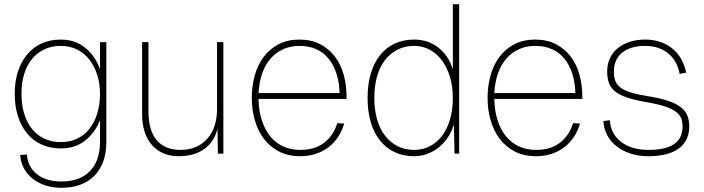

<svg xmlns="http://www.w3.org/2000/svg" viewBox="-20 -730 3344 912"><path d="M272 162Q230 162 195 150.5Q160 139 134 118Q108 97 93 68.5Q78 40 76 6L108 4Q111 61 154.5 96.5Q198 132 272 132Q359 132 407 83Q455 34 455 -57V-159Q431 -99 384 -62Q337 -25 269 -25Q219 -25 178.5 -43Q138 -61 109.5 -95Q81 -129 65.5 -177Q50 -225 50 -285Q50 -344 65.5 -391Q81 -438 109.5 -472Q138 -506 178.5 -524Q219 -542 269 -542Q338 -542 386 -502Q434 -462 455 -402V-530H485V-55Q485 47 428.5 104.5Q372 162 272 162ZM269 -55Q311 -55 345.5 -71Q380 -87 404 -117Q428 -147 441.5 -189.5Q455 -232 455 -285Q455 -334 441.5 -375.5Q428 -417 404 -447.5Q380 -478 345.5 -495Q311 -512 269 -512Q226 -512 191.5 -496Q157 -480 132.5 -450.5Q108 -421 95 -379Q82 -337 82 -285Q82 -232 95 -189.5Q108 -147 132.5 -117Q157 -87 191.5 -71Q226 -55 269 -55Z M829 12Q749 12 702 -41Q655 -94 655 -189V-530H685V-202Q685 -111 724 -64.5Q763 -18 837 -18Q917 -18 964 -70.5Q1011 -123 1011 -213V-530H1041V0H1015L1013 -119Q998 -56 950 -22Q902 12 829 12Z M1406 12Q1349 12 1306 -10Q1263 -32 1234 -70Q1205 -108 1190.5 -158.5Q1176 -209 1176 -265Q1176 -321 1190 -371.5Q1204 -422 1232.5 -460Q1261 -498 1303.5 -520Q1346 -542 1402 -542Q1459 -542 1501 -520Q1543 -498 1571 -461Q1599 -424 1612.5 -375Q1626 -326 1626 -272V-260H1208Q1209 -204 1223.5 -159Q1238 -114 1263.5 -82.5Q1289 -51 1325.5 -34.5Q1362 -18 1406 -18Q1477 -18 1521 -53Q1565 -88 1582 -145L1615 -143Q1605 -109 1586.5 -80.5Q1568 -52 1541.5 -31.5Q1515 -11 1481 0.5Q1447 12 1406 12ZM1593 -288Q1590 -390 1541 -451Q1492 -512 1402 -512Q1360 -512 1325.5 -496.5Q1291 -481 1265.5 -452Q1240 -423 1225.5 -381.5Q1211 -340 1208 -288Z M1947 12Q1895 12 1854 -7.5Q1813 -27 1784.5 -63Q1756 -99 1741 -150Q1726 -201 1726 -265Q1726 -329 1741 -380Q1756 -431 1784.5 -467Q1813 -503 1854 -522.5Q1895 -542 1947 -542Q2016 -542 2064.5 -502Q2113 -462 2131 -400V-710H2161V0H2139L2136 -138Q2113 -67 2061 -27.5Q2009 12 1947 12ZM1947 -18Q1989 -18 2023 -36Q2057 -54 2081 -86.5Q2105 -119 2118 -164.5Q2131 -210 2131 -265Q2131 -317 2118 -362Q2105 -407 2081 -440.5Q2057 -474 2023 -493Q1989 -512 1947 -512Q1904 -512 1869 -494.5Q1834 -477 1809 -445Q1784 -413 1771 -367Q1758 -321 1758 -265Q1758 -209 1771 -163.5Q1784 -118 1809 -85.5Q1834 -53 1869 -35.5Q1904 -18 1947 -18Z M2526 12Q2469 12 2426 -10Q2383 -32 2354 -70Q2325 -108 2310.5 -158.5Q2296 -209 2296 -265Q2296 -321 2310 -371.5Q2324 -422 2352.5 -460Q2381 -498 2423.5 -520Q2466 -542 2522 -542Q2579 -542 2621 -520Q2663 -498 2691 -461Q2719 -424 2732.5 -375Q2746 -326 2746 -272V-260H2328Q2329 -204 2343.5 -159Q2358 -114 2383.5 -82.5Q2409 -51 2445.5 -34.5Q2482 -18 2526 -18Q2597 -18 2641 -53Q2685 -88 2702 -145L2735 -143Q2725 -109 2706.5 -80.5Q2688 -52 2661.5 -31.5Q2635 -11 2601 0.5Q2567 12 2526 12ZM2713 -288Q2710 -390 2661 -451Q2612 -512 2522 -512Q2480 -512 2445.5 -496.5Q2411 -481 2385.5 -452Q2360 -423 2345.5 -381.5Q2331 -340 2328 -288Z M3061 12Q3012 12 2973.5 -1Q2935 -14 2907 -36.5Q2879 -59 2863.5 -89.5Q2848 -120 2846 -155L2877 -159Q2880 -96 2929 -57Q2978 -18 3061 -18Q3222 -18 3222 -128Q3222 -150 3216 -167Q3210 -184 3191.5 -198.5Q3173 -213 3138 -224.5Q3103 -236 3044 -246Q2989 -256 2953.5 -268.5Q2918 -281 2898.5 -298.5Q2879 -316 2871.5 -338.5Q2864 -361 2864 -390Q2864 -425 2877 -453Q2890 -481 2913.5 -500.5Q2937 -520 2970.5 -531Q3004 -542 3044 -542Q3087 -542 3120.5 -529.5Q3154 -517 3178.5 -495.5Q3203 -474 3218 -445.5Q3233 -417 3239 -385L3208 -379Q3204 -405 3192 -429Q3180 -453 3159.5 -471.5Q3139 -490 3110.5 -501Q3082 -512 3044 -512Q2976 -512 2936 -480.5Q2896 -449 2896 -390Q2896 -364 2903 -345.5Q2910 -327 2928 -313.5Q2946 -300 2977.5 -290.5Q3009 -281 3058 -273Q3114 -264 3152 -251.5Q3190 -239 3212.5 -222Q3235 -205 3244.5 -182Q3254 -159 3254 -130Q3254 -61 3204 -24.5Q3154 12 3061 12Z"/></svg>

Font: Geist Thin
Style: Regular
Weight: 400
Designer: Basement.studio, Andrés Briganti, Mateo Zaragoza
Foundry: Basement.studio, Vercel, Andrés Briganti, Guido Ferreyra, Mateo Zaragoza
Version: Version 1.401